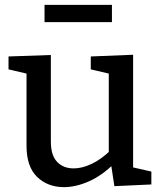

<svg xmlns="http://www.w3.org/2000/svg" viewBox="-20 -759 664 789"><path d="M243 10Q176 10 132.5 -32Q89 -74 89 -160V-470L100 -454L15 -474V-527L189 -533V-177Q189 -121 214.5 -94Q240 -67 283 -67Q317 -67 356.5 -85.5Q396 -104 435 -142L427 -122V-472L438 -454L353 -474V-527L527 -534V-57L514 -74L602 -54V-1L450 6L435 -93L450 -88Q400 -38 346 -14Q292 10 243 10ZM440 -739V-668H163V-739Z"/></svg>

Font: Bitter Thin Medium
Style: Regular
Weight: 500
Version: Version 3.021